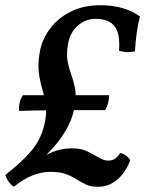

<svg xmlns="http://www.w3.org/2000/svg" viewBox="-36 -705 570 734"><path d="M341 9Q312 9 293 0.5Q274 -8 256.5 -19.5Q239 -31 216 -39.5Q193 -48 156 -48Q124 -48 89.5 -35Q55 -22 17 9Q5 1 -3 -10.5Q-11 -22 -16 -36Q48 -85 86.5 -131.5Q125 -178 137 -245Q143 -280 138.5 -308.5Q134 -337 125.5 -365Q117 -393 112.5 -426.5Q108 -460 116 -506Q124 -552 153.5 -593Q183 -634 232.5 -659.5Q282 -685 347 -685Q395 -685 432.5 -674Q470 -663 499 -642Q491 -611 486.5 -578.5Q482 -546 480 -509Q465 -505 448.5 -506Q432 -507 419 -511Q424 -578 401.5 -605.5Q379 -633 329 -633Q291 -633 261 -606.5Q231 -580 224 -536Q217 -498 222.5 -470Q228 -442 237 -417.5Q246 -393 251 -366Q256 -339 250 -302Q246 -275 236 -249Q226 -223 209.5 -196.5Q193 -170 169 -142.5Q145 -115 112 -84L105 -90Q131 -108 153 -118.5Q175 -129 196 -133.5Q217 -138 239 -138Q274 -138 298.5 -126Q323 -114 342 -102.5Q361 -91 378 -91Q407 -91 423 -120Q436 -118 447 -109.5Q458 -101 462 -92Q451 -63 433 -40Q415 -17 391.5 -4Q368 9 341 9ZM381 -341Q381 -325 377 -310Q373 -295 366 -284Q335 -284 300.5 -284Q266 -284 230.5 -284Q195 -284 160 -283.5Q125 -283 94 -282.5Q63 -282 37 -281Q35 -318 52 -341Z"/></svg>

Font: Vollkorn Medium
Style: Italic
Weight: 500
Italic angle: -11°
Designer: Friedrich Althausen
Foundry: Friedrich Althausen
Version: Version 5.000